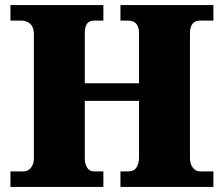

<svg xmlns="http://www.w3.org/2000/svg" viewBox="-20 -734 878 754"><path d="M21 0V-61H74Q91 -61 102 -76Q113 -91 113 -111V-600Q113 -627 99 -640Q85 -653 65 -653H21V-714H386V-653H349Q313 -653 313 -605V-407H526V-602Q526 -653 484 -653H453V-714H818V-653H765Q726 -653 726 -602V-113Q726 -91 737 -76Q748 -61 765 -61H818V0H453V-61H485Q506 -61 516 -76.5Q526 -92 526 -117V-338H313V-111Q313 -91 322 -76Q331 -61 349 -61H386V0Z"/></svg>

Font: Noto Serif Tamil Black
Style: Italic
Weight: 900
Italic angle: -12°
Designer: Indian Type Foundry, Tom Grace, and the Monotype Design Team
Foundry: Monotype Imaging Inc.
Version: Version 2.003; ttfautohint (v1.8.4.7-5d5b)